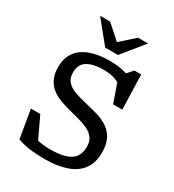

<svg xmlns="http://www.w3.org/2000/svg" viewBox="-217 -1038 1062 1171"><g transform="rotate(30 314.0 -453.0)"><path d="M512 -665 439.5 -678.5 487 -731.5H534.5L542 -488.5L477.5 -487.5L425.5 -636L454 -604.5Q423 -625.5 391 -633.8Q359 -642 321.5 -642Q250 -642 209 -617Q168 -592 168 -535.5Q168 -502 182.2 -480.8Q196.5 -459.5 221.5 -446Q246.5 -432.5 279.2 -423.8Q312 -415 349 -406Q386 -397.5 424 -386Q462 -374.5 494.2 -353Q526.5 -331.5 546.2 -294.8Q566 -258 566 -199.5Q566 -126 531.5 -79.8Q497 -33.5 433.5 -11.8Q370 10 282.5 10Q225.5 10 180.5 4.5Q135.5 -1 89.5 -17L56 -215H122L213.5 -21.5L113.5 -97Q157 -76 193.8 -67Q230.5 -58 280.5 -58Q343 -58 385 -70.5Q427 -83 447.8 -110.5Q468.5 -138 468.5 -182.5Q468.5 -220 451.5 -243.5Q434.5 -267 405.5 -281.2Q376.5 -295.5 341 -305Q305.5 -314.5 268.5 -324Q231.5 -333.5 196.5 -346.2Q161.5 -359 133.8 -380.2Q106 -401.5 89.5 -435Q73 -468.5 73 -519Q73 -581 103 -623Q133 -665 190.2 -686.5Q247.5 -708 328.5 -708Q380 -708 423.5 -698Q467 -688 512 -665ZM319.5 -817.5H295.5L406 -916H476.5L352.5 -763.5H262.5L138.5 -916H209Z"/></g></svg>

Font: Newsreader 9pt
Style: Regular
Weight: 400
Designer: Hugues Gentile
Foundry: Production Type
Version: Version 1.003